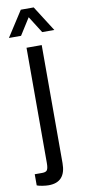

<svg xmlns="http://www.w3.org/2000/svg" viewBox="-123 -760 437 983"><g transform="rotate(-10 95.0 -268.0)"><path d="M-23 -591 62 -723H129L213 -591H150L95 -678L40 -591ZM47 187Q33 187 14 184Q-5 181 -14 177V119H25Q45 119 51 109Q57 99 57 73V-526H136V88Q136 187 47 187Z"/></g></svg>

Font: Archivo Condensed
Style: Regular
Weight: 400
Width: 3
Designer: Hector Gatti
Foundry: Omnibus-Type
Version: Version 2.001; ttfautohint (v1.8.3)